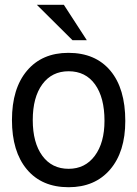

<svg xmlns="http://www.w3.org/2000/svg" viewBox="-20 -760 574 803"><path d="M266 -539Q379 -539 441.5 -464.5Q504 -390 504 -254Q504 -125 440.5 -51Q377 23 267 23Q155 23 92.5 -51.5Q30 -126 30 -258Q30 -390 93 -464.5Q156 -539 266 -539ZM267 -462Q197 -462 157 -407.5Q117 -353 117 -258Q117 -163 157 -108.5Q197 -54 267 -54Q336 -54 376.5 -108.5Q417 -163 417 -255Q417 -352 377.5 -407Q338 -462 267 -462ZM247 -740 343 -592H283L134 -740Z"/></svg>

Font: ColatingCofangSans
Style: Regular
Weight: 400
Foundry: GNU
Version: Version 412.227;June 27, 2022;FontCreator 11.0.0.2412 32-bit